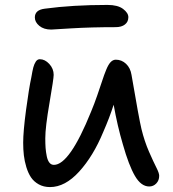

<svg xmlns="http://www.w3.org/2000/svg" viewBox="-20 -741 694 772"><path d="M186 -622.1Q156.2 -622.1 138.2 -637Q120.1 -651.9 120.1 -670.9Q120.1 -701.2 160.2 -706.1Q271.5 -721.2 412.1 -721.2Q453.6 -721.2 474.9 -705.1Q496.1 -689 496.1 -671.9Q496.1 -653.3 482.4 -642.6Q468.8 -631.8 444.8 -631.8Q346.7 -631.8 267.3 -627Q188 -622.1 186 -622.1ZM181.2 11.2Q155.3 11.2 135.7 0.2Q116.2 -10.7 104.7 -27.8Q93.3 -44.9 85.9 -69.1Q78.6 -93.3 75.9 -116.7Q73.2 -140.1 73.2 -167Q73.2 -212.4 84.7 -298.6Q96.2 -384.8 106 -430.2Q110.4 -456.5 114 -470.2Q117.7 -483.9 124 -493.4Q130.4 -502.9 140.1 -502.9Q160.6 -502.9 178.2 -483.9Q195.8 -464.8 195.8 -439.9Q195.8 -424.8 179 -327.1Q162.1 -229.5 162.1 -185.1Q162.1 -162.6 163.3 -146Q164.6 -129.4 168 -112.8Q171.4 -96.2 178.5 -87.2Q185.5 -78.1 196.8 -78.1Q259.8 -78.1 346.2 -292Q358.9 -322.3 371.3 -358.2Q383.8 -394 391.1 -416.7Q398.4 -439.5 407 -460.4Q415.5 -481.4 424.8 -491.2Q434.1 -501 445.8 -501Q469.2 -501 486.8 -484.4Q504.4 -467.8 508.8 -439.9Q539.1 -262.2 548.8 -222.2Q561 -172.4 579.3 -130.6Q597.7 -88.9 608.9 -66.9Q620.1 -44.9 620.1 -34.2Q620.1 -15.6 608.4 -3.4Q596.7 8.8 580.1 8.8Q547.4 8.8 522.7 -33.4Q498 -75.7 474.1 -160.2Q452.1 -234.4 437 -319.8Q419.9 -266.6 395 -210Q355 -113.3 298.3 -51Q241.7 11.2 181.2 11.2Z"/></svg>

Font: Shantell Sans Normal
Style: Regular
Weight: 400
Designer: Stephen Nixon, Anya Danilova, Shantell Martin
Foundry: Arrow Type
Version: Version 1.006;[559af2be0]